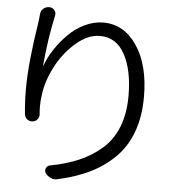

<svg xmlns="http://www.w3.org/2000/svg" viewBox="-56 -835 811 921"><g transform="rotate(5 349.5 -374.0)"><path d="M102.5 -747.1Q103.5 -763.7 116.2 -774.4Q127.9 -784.2 143.6 -784.2Q144.5 -784.2 145.5 -784.2Q160.2 -784.2 169.4 -772Q178.7 -759.8 174.8 -745.1Q150.4 -634.8 138.7 -502.9Q138.7 -502.9 139.2 -502.4Q139.6 -502 140.6 -502.9Q155.3 -543.9 181.6 -583.5Q208 -623 242.2 -657.2Q276.4 -691.4 320.3 -712.4Q364.3 -733.4 409.2 -733.4Q508.8 -733.4 571.3 -640.6Q633.8 -547.9 633.8 -394.5Q633.8 -299.8 606.4 -225.6Q579.1 -151.4 527.3 -100.6Q475.6 -49.8 408.7 -17.1Q341.8 15.6 254.9 34.2Q249 36.1 243.2 36.1Q232.4 36.1 222.7 31.2Q206.1 24.4 196.3 9.8Q189.5 -1 194.8 -13.2Q200.2 -25.4 213.9 -28.3Q291 -43 350.6 -68.4Q410.2 -93.8 459 -135.7Q507.8 -177.7 533.7 -242.7Q559.6 -307.6 559.6 -392.6Q559.6 -516.6 518.6 -592.3Q477.5 -668 398.4 -668Q339.8 -668 281.7 -617.2Q223.6 -566.4 187.5 -495.1Q151.4 -423.8 144.5 -358.4Q140.6 -332 140.6 -305.7Q140.6 -287.1 142.6 -268.6Q143.6 -254.9 134.8 -243.7Q126 -232.4 111.3 -231.4Q96.7 -229.5 85.4 -238.8Q74.2 -248 72.3 -262.7Q66.4 -322.3 66.4 -383.8Q66.4 -507.8 97.7 -704.1Q100.6 -723.6 102.5 -747.1Z"/></g></svg>

Font: Gen Jyuu Gothic P Normal
Style: Regular
Weight: 300
Designer: [Source Han Sans]
Ryoko NISHIZUKA  (kana & ideographs); Paul D. Hunt (Latin, Greek & Cyrillic); Wenlong ZHANG  (bopomofo
Version: Version 1.002.20150607